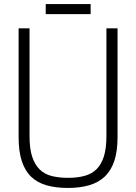

<svg xmlns="http://www.w3.org/2000/svg" viewBox="-20 -920 673 949"><path d="M316 9Q256 9 210.5 -4Q165 -17 134.5 -46Q104 -75 88 -123Q72 -171 72 -242V-780H126V-247Q126 -185 139 -145.5Q152 -106 176 -82.5Q200 -59 235.5 -50Q271 -41 316 -41Q362 -41 397.5 -50.5Q433 -60 457 -83.5Q481 -107 493.5 -147Q506 -187 506 -247V-780H561V-242Q561 -171 544.5 -123Q528 -75 496.5 -46Q465 -17 419.5 -4Q374 9 316 9ZM428 -850H206V-900H428Z"/></svg>

Font: Tanohe Sans Light
Style: Regular
Weight: 300
Designer: Village Type and Design LLC & Cristiano Sobral
Foundry: Cooper Hewitt Smithsonian Design Museum
Version: Version 1.00;September 29, 2021;FontCreator 13.0.0.2655 64-b